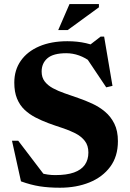

<svg xmlns="http://www.w3.org/2000/svg" viewBox="-20 -886 622 920"><path d="M477 -648 398 -661 462 -710.5H479L519 -474.5L489 -467.5L380.5 -629.5L417 -588Q389 -609.5 359 -620.2Q329 -631 297.5 -631Q235.5 -631 207.5 -607Q179.5 -583 179.5 -543Q179.5 -515 194 -496Q208.5 -477 233.2 -463.5Q258 -450 289.2 -439.2Q320.5 -428.5 354.5 -416.5Q388 -405 421.8 -389.5Q455.5 -374 483.2 -350.8Q511 -327.5 528 -293.2Q545 -259 545 -209.5Q545 -136.5 508.2 -87Q471.5 -37.5 408.8 -12Q346 13.5 267.5 13.5Q213.5 13.5 170.5 6.8Q127.5 0 80.5 -17L37.5 -211.5H67.5L216 -16.5L104 -87Q144.5 -66 176.8 -56.5Q209 -47 244.5 -47Q299.5 -47 334.5 -59.5Q369.5 -72 386.5 -96.2Q403.5 -120.5 403.5 -155Q403.5 -189 386.2 -211Q369 -233 340.5 -247.5Q312 -262 278 -273Q244 -284 211.5 -296Q179.5 -308 150 -323.2Q120.5 -338.5 97.5 -360.2Q74.5 -382 61.5 -413.8Q48.5 -445.5 48.5 -490Q48.5 -550.5 79.8 -595Q111 -639.5 168.2 -664Q225.5 -688.5 303 -688.5Q351.5 -688.5 392.5 -679Q433.5 -669.5 477 -648ZM259 -742 313 -866.5H454V-851L304.5 -742Z"/></svg>

Font: Newsreader 24pt
Style: Bold
Weight: 700
Designer: Hugues Gentile
Foundry: Production Type
Version: Version 1.003